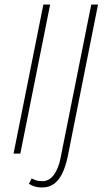

<svg xmlns="http://www.w3.org/2000/svg" viewBox="-20 -680 464 850"><path d="M166 150Q150 150 136.5 146.5Q123 143 108 134L120 110Q134 117 143.5 119.5Q153 122 168 122Q198 122 218.5 94Q239 66 248 20L384 -660H414L280 12Q271 56 256 87Q241 118 219 134Q197 150 166 150ZM40 0 172 -660H202L70 0Z"/></svg>

Font: Source Sans 3
Style: Italic
Weight: 200
Italic angle: -11°
Designer: Paul D. Hunt
Foundry: Adobe
Version: Version 3.046;hotconv 1.0.118;makeotfexe 2.5.65603